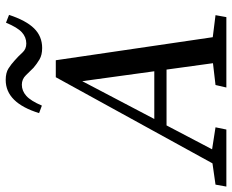

<svg xmlns="http://www.w3.org/2000/svg" viewBox="-118 -742 833 690"><g transform="rotate(-90 299.0 -396.5)"><path d="M-26 0 -19 -39 79 -53H97L187 -39L179 0ZM30 0 367 -613H428L518 0H424L350 -538L367 -545L81 0ZM176 -215 191 -259H449L441 -215ZM330 0 339 -39 459 -53H478L590 -39L583 0ZM238 -673Q275 -793 357 -793Q383 -793 398.5 -783Q414 -773 427 -761Q443 -747 455.5 -733Q468 -719 488 -719Q511 -719 528.5 -735Q546 -751 563 -792L591 -781Q571 -720 542.5 -691Q514 -662 472 -662Q447 -662 431 -671.5Q415 -681 401 -693Q388 -706 374 -720.5Q360 -735 340 -735Q318 -735 300 -719Q282 -703 265 -663Z"/></g></svg>

Font: Lisu Bosa Medium
Style: Italic
Weight: 500
Italic angle: -19°
Designer: David Morse, Annie Olsen, Victor Gaultney, Frank Grießhammer (Latin)
Foundry: SIL International
Version: Version 2.000